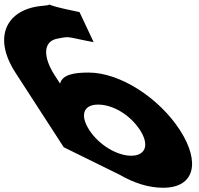

<svg xmlns="http://www.w3.org/2000/svg" viewBox="-175 -610 937 905"><path d="M199.8 -553C92.2 -574.7 64.6 -584.7 58.8 -588.3C56.6 -586.8 48.4 -584.4 23.8 -582.3C-141.2 -567.8 -213.3 -438.9 -101.9 -267L125.4 84L389.6 214C456.9 253 526.1 275 594.1 275C744.1 275 770.1 153 672.9 3C575.8 -147 392.4 -268 242.4 -268C172.4 -268 118.9 -258 108.1 -216L83.5 -254C24.5 -345 30.4 -415.1 93.5 -427.4C160.9 -440.4 131.6 -436.4 266.4 -411.3ZM484.9 3C530.9 74 510.3 124 443.3 124C377.3 124 291.9 74 245.9 3C200.6 -67 218.2 -117 287.2 -117C359.2 -117 439.6 -67 484.9 3ZM58.8 -588.3C54.8 -590.8 61.5 -590.2 58.8 -588.3Z"/></svg>

Font: Hussar
Style: BdOpOblSeven
Weight: 700
Foundry: Cannot Into Space Fonts
Version: Version 2.00